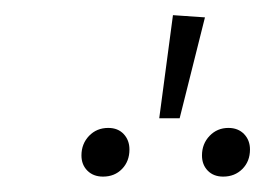

<svg xmlns="http://www.w3.org/2000/svg" viewBox="-20 -870 348 252"><path d="M207 -850.1 249 -847.2 215.8 -714.8H189ZM122.1 -702.1Q134.8 -702.1 142.3 -694.1Q149.9 -686 149.9 -673.8Q149.9 -658.2 140.1 -648.2Q130.4 -638.2 115.2 -638.2Q102.5 -638.2 94.7 -646Q86.9 -653.8 86.9 -666Q86.9 -681.2 96.9 -691.7Q106.9 -702.1 122.1 -702.1ZM279.8 -702.1Q292.5 -702.1 300.3 -694.1Q308.1 -686 308.1 -673.8Q308.1 -658.2 298.1 -648.2Q288.1 -638.2 272.9 -638.2Q260.3 -638.2 252.7 -646Q245.1 -653.8 245.1 -666Q245.1 -681.2 255.1 -691.7Q265.1 -702.1 279.8 -702.1Z"/></svg>

Font: Fira Sans Compressed ExtraLight
Style: Italic
Weight: 250
Width: 3
Italic angle: -8°
Designer: Carrois Corporate & Edenspiekermann AG
Foundry: Carrois Corporate GbR & Edenspiekermann AG
Version: Version 4.203;PS 004.203;hotconv 1.0.88;makeotf.lib2.5.64775